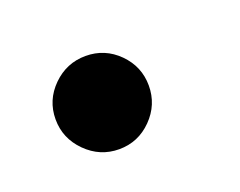

<svg xmlns="http://www.w3.org/2000/svg" viewBox="-41 -196 322 258"><g transform="rotate(-20 120.0 -66.5)"><path d="M48.1 -19.8Q28.3 -39.6 28.3 -66.9Q28.3 -94.2 48.1 -113.8Q67.9 -133.3 95.2 -133.3Q122.6 -133.3 142.1 -113.8Q161.6 -94.2 161.6 -66.9Q161.6 -39.6 142.1 -19.8Q122.6 0 95.2 0Q67.9 0 48.1 -19.8Z"/></g></svg>

Font: Behdad
Style: Regular
Weight: 400
Designer: Mohammad Saleh Souzanchi
Foundry: http://font-store.ir
Version: Version:1.0.1;RFB:1.2.5;Building:2018-09-04 19:53:52.209180